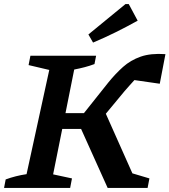

<svg xmlns="http://www.w3.org/2000/svg" viewBox="-41 -927 836 947"><path d="M-21 0 -13 -42Q36 -60 90 -68L202 -582L100 -606L109 -652H433L425 -611Q401 -602 376 -595.5Q351 -589 325 -584L282 -369H373L494 -521Q529 -564 566 -597Q603 -630 652.5 -647.5Q702 -665 775 -660L747 -514L622 -532Q611 -520 598.5 -506Q586 -492 573 -477L481 -366L612 -72L696 -47L687 0H490L359 -291H266L221 -67L314 -47L305 0ZM418 -717 395 -757 578 -907H594L638 -825Q584 -795 529.5 -768Q475 -741 418 -717Z"/></svg>

Font: Piazzolla SC SemiBold
Style: Italic
Weight: 600
Italic angle: -11.3°
Designer: Juan Pablo del Peral
Foundry: Huerta Tipografica
Version: Version 1.330